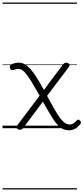

<svg xmlns="http://www.w3.org/2000/svg" viewBox="-20 -1016 662 1522"><path d="M527 17Q490 17 461 -4Q432 -25 399.5 -75Q367 -125 320 -210L169 -8Q161 3 154.5 7.5Q148 12 139 12Q122 12 114.5 2Q107 -8 117 -22L294 -258Q258 -322 232.5 -363.5Q207 -405 189 -428Q171 -451 156.5 -460.5Q142 -470 128 -470Q118 -470 109.5 -468Q101 -466 86 -461Q76 -457 68.5 -462.5Q61 -468 58 -480Q57 -489 60 -496.5Q63 -504 72 -507Q89 -514 101 -516.5Q113 -519 128 -519Q155 -519 177.5 -506Q200 -493 223 -467Q246 -441 271.5 -400Q297 -359 328 -303L474 -498Q483 -510 489 -514.5Q495 -519 504 -519Q516 -519 523 -514Q530 -509 531.5 -501.5Q533 -494 525 -484L353 -256Q387 -193 412 -149.5Q437 -106 457 -79.5Q477 -53 495.5 -41Q514 -29 534 -29Q549 -29 562 -37.5Q575 -46 589 -62Q595 -68 602 -67.5Q609 -67 614 -60Q620 -54 621.5 -47.5Q623 -41 618 -34Q607 -19 592 -7Q577 5 560.5 11Q544 17 527 17ZM0 476H590V486H0ZM0 -20H590V0H0ZM0 -505H590V-500H0ZM0 -996H590V-986H0Z"/></svg>

Font: Playwrite PL Guides
Style: Regular
Weight: 400
Designer: Veronika Burian, José Scaglione
Foundry: TypeTogether
Version: Version 1.003